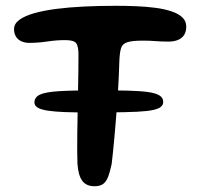

<svg xmlns="http://www.w3.org/2000/svg" viewBox="-20 -619 689 662"><path d="M290 -231.2Q241.1 -231.2 204.9 -232.5Q168.7 -233.8 145.2 -237.4Q121.6 -241 110.2 -247.8Q98.7 -254.6 98.7 -265.6Q98.7 -284 118.2 -293Q137.7 -301.9 184.6 -304.7Q231.4 -307.5 312.6 -307.5Q376.6 -307.5 420.8 -306.5Q464.9 -305.4 491.8 -301.5Q518.6 -297.5 530.7 -289.4Q542.8 -281.4 542.8 -267.1Q542.8 -254.6 529.6 -247.2Q516.4 -239.8 486.9 -236.4Q457.4 -233.1 409.1 -232.2Q360.7 -231.2 290 -231.2ZM305.6 23.1Q277.8 23.1 263.9 4.7Q249.9 -13.7 247.1 -54.1Q246.4 -70.6 246.2 -98.3Q246.1 -126.1 246.5 -160.7Q246.9 -195.3 247.7 -233.1Q248.4 -270.9 249.1 -307.6Q249.8 -344.3 250.2 -376Q250.6 -407.8 250.6 -430.3Q250.6 -460.2 242.2 -470.5Q233.9 -480.7 205.1 -480.7Q173.9 -480.7 142.8 -475.9Q111.6 -471.2 80.9 -471.2Q65.8 -471.2 53.8 -476.5Q41.8 -481.9 35.1 -492.7Q28.4 -503.5 28.4 -518.8Q28.4 -537.1 46.6 -550.5Q64.8 -563.9 97.4 -573.3Q130 -582.6 174 -588.3Q218.1 -594 270.1 -596.5Q322.1 -599 378.1 -599Q414.4 -599 449.8 -597.6Q485.2 -596.1 516.4 -592Q547.6 -587.9 571.2 -579.9Q594.9 -572 608.5 -559.2Q622.2 -546.4 622.2 -527.4Q622.2 -510.1 614.9 -498.6Q607.6 -487.1 593.9 -481.4Q580.2 -475.6 560.6 -475.6Q534.2 -475.6 516 -477.3Q497.7 -478.9 472.6 -478.9Q435.4 -478.9 418.5 -473.3Q401.5 -467.7 396.9 -451.4Q392.2 -435.1 391.3 -402.2Q390.8 -381.1 389.6 -356.5Q388.5 -331.9 386.9 -305Q385.4 -278.1 383.2 -250.3Q381.1 -222.5 378.7 -195.2Q376.4 -167.9 374.2 -142.3Q371.9 -116.7 369.5 -94.1Q367.1 -71.4 365 -53.2Q358.8 -24.6 352.1 -7.8Q345.3 8.9 334.6 16Q323.8 23.1 305.6 23.1Z"/></svg>

Font: Gluten Thin
Style: Regular
Weight: 100
Designer: Tyler Finck
Foundry: Etcetera Type Company
Version: Version 1.300